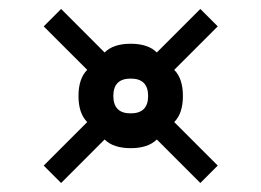

<svg xmlns="http://www.w3.org/2000/svg" viewBox="-20 -567 587 431"><path d="M78.1 -195.3 175.8 -293Q156.2 -312.5 156.2 -351.6Q156.2 -390.6 175.8 -410.2L78.1 -507.8L117.2 -546.9L214.8 -449.2Q234.4 -468.8 273.4 -468.8Q312.5 -468.8 332 -449.2L429.7 -546.9L468.8 -507.8L371.1 -410.2Q390.6 -390.6 390.6 -351.6Q390.6 -312.5 371.1 -293L468.8 -195.3L429.7 -156.2L332 -253.9Q312.5 -234.4 273.4 -234.4Q234.4 -234.4 214.8 -253.9L117.2 -156.2ZM234.4 -351.6Q234.4 -312.5 273.4 -312.5Q312.5 -312.5 312.5 -351.6Q312.5 -390.6 273.4 -390.6Q234.4 -390.6 234.4 -351.6Z"/></svg>

Font: Luculent
Style: Regular
Weight: 400
Monospace: yes
Designer: Andrew Kensler
Version: Version 1.0.0-845fa02f9341